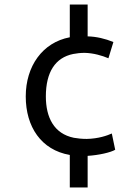

<svg xmlns="http://www.w3.org/2000/svg" viewBox="-20 -717 604 850"><path d="M289 113V-31C162 -53 94 -156 94 -290C94 -424 168 -529 289 -552V-697H368V-556C407 -555 445 -546 482 -531L460 -459C432 -471 394 -482 355 -483C337 -483 319 -481 304 -478C225 -462 183 -398 183 -290C183 -197 219 -125 307 -107C324 -104 343 -102 364 -102C416 -103 455 -117 475 -126L490 -54C470 -42 417 -30 368 -27V113Z"/></svg>

Font: Repo Regular
Style: Regular
Weight: 400
Designer: Stefan Peev
Foundry: Context Ltd
Version: Version 1.502